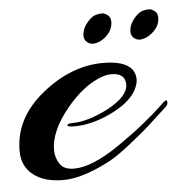

<svg xmlns="http://www.w3.org/2000/svg" viewBox="-43 -442 471 497"><g transform="rotate(-5 192.0 -193.5)"><path d="M309 -356Q311 -371 323 -385Q335 -399 345 -401.5Q355 -404 361.5 -404Q368 -404 376.5 -397.5Q385 -391 383.5 -375.5Q382 -360 369.5 -347Q357 -334 342 -329.5Q327 -325 317 -333Q307 -341 309 -356ZM187 -356Q189 -371 201 -385Q213 -399 223 -401.5Q233 -404 239.5 -404Q246 -404 254.5 -397.5Q263 -391 261.5 -375.5Q260 -360 248 -347Q236 -334 220.5 -329.5Q205 -325 195 -333Q185 -341 187 -356ZM233 -156Q286 -185 286 -215Q286 -245 250 -245Q233 -245 214 -236Q172 -217 133 -170Q85 -112 85 -62Q85 -43 95.5 -26.5Q106 -10 133 -10Q180 -10 252 -59.5Q324 -109 376 -159Q388 -171 388 -160Q388 -153 382 -148Q345 -114 332.5 -102.5Q320 -91 283 -61.5Q246 -32 223 -20Q152 17 102.5 17Q53 17 24.5 -5.5Q-4 -28 -4 -68Q-4 -153 72 -214.5Q148 -276 231 -276Q287 -276 306 -252Q314 -240 314 -226.5Q314 -213 305 -197Q287 -166 237.5 -142.5Q188 -119 144 -119Q127 -119 125.5 -122Q124 -125 128 -126.5Q132 -128 139 -128Q179 -128 233 -156Z"/></g></svg>

Font: Arizonia
Style: Regular
Weight: 400
Designer: Robert E. Leuschke
Foundry: Robert E. Leuschke
Version: Version 1.003